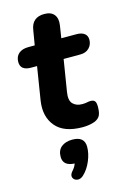

<svg xmlns="http://www.w3.org/2000/svg" viewBox="-137 -708 703 1054"><g transform="rotate(-15 214.5 -181.0)"><path d="M270 11Q164 11 117 -45.5Q70 -102 84 -191L114 -378H80Q20 -378 20 -426Q20 -457 40 -474Q60 -491 95 -491H131L145 -574Q155 -644 226 -644Q264 -644 281.5 -622Q299 -600 293 -561L282 -491H368Q397 -491 413 -479Q429 -467 429 -444Q429 -416 410.5 -397Q392 -378 360 -378H265L236 -199Q228 -152 247 -132Q266 -112 300 -112Q317 -112 327 -114.5Q337 -117 348 -117Q364 -117 371.5 -108.5Q379 -100 379 -76Q379 -35 365.5 -19Q352 -3 329 3Q316 7 300 9Q284 11 270 11ZM202 268Q184 285 165.5 281.5Q147 278 141.5 262Q136 246 155 226Q162 218 167 209.5Q172 201 175 192Q110 189 110 137Q110 100 133.5 81Q157 62 196 62Q265 62 265 121Q265 159 247.5 200.5Q230 242 202 268Z"/></g></svg>

Font: Nunito ExtraBold
Style: Italic
Weight: 800
Italic angle: -9°
Designer: Vernon Adams
Foundry: Vernon Adams
Version: Version 3.601; ttfautohint (v1.8.2.53-6de2)